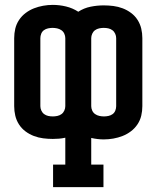

<svg xmlns="http://www.w3.org/2000/svg" viewBox="-20 -560 640 785"><path d="M197 205V113H247V3Q234 6 221 7Q208 8 196 8Q176 8 156.5 5.5Q137 3 118.5 -4Q100 -11 84 -23Q68 -35 57.5 -51.5Q47 -68 42.5 -87Q38 -106 38 -126V-404Q38 -424 42.5 -443Q47 -462 58 -478.5Q69 -495 85 -507Q101 -519 119 -526Q137 -533 156.5 -536.5Q176 -540 196 -540Q223 -540 250 -533.5Q277 -527 300 -512Q323 -527 350 -532.5Q377 -538 404 -538Q424 -538 443.5 -535.5Q463 -533 481.5 -526Q500 -519 516 -507Q532 -495 542.5 -478.5Q553 -462 557.5 -443Q562 -424 562 -404V-126Q562 -106 557.5 -87Q553 -68 542 -51.5Q531 -35 515 -23Q499 -11 481 -4Q463 3 443.5 6.5Q424 10 404 10Q392 10 379 8.5Q366 7 353 4V113H403V205ZM196 -84Q205 -84 214.5 -86Q224 -88 231.5 -93.5Q239 -99 243 -108Q247 -117 247 -126V-404Q247 -413 243 -422Q239 -431 231 -436.5Q223 -442 213.5 -444Q204 -446 195 -446Q186 -446 176.5 -444Q167 -442 159.5 -436.5Q152 -431 148.5 -422Q145 -413 145 -404V-126Q145 -117 149 -108Q153 -99 160.5 -93.5Q168 -88 177 -86Q186 -84 196 -84ZM405 -84Q414 -84 423.5 -86Q433 -88 440.5 -93.5Q448 -99 451.5 -108Q455 -117 455 -126V-404Q455 -413 451 -422Q447 -431 439.5 -436.5Q432 -442 423 -444Q414 -446 404 -446Q395 -446 385.5 -444Q376 -442 368.5 -436.5Q361 -431 357 -422Q353 -413 353 -404V-126Q353 -117 357 -108Q361 -99 369 -93.5Q377 -88 386.5 -86Q396 -84 405 -84Z"/></svg>

Font: Iosevka Slab Semibold Extended
Style: Regular
Weight: 600
Width: 7
Monospace: yes
Designer: Belleve Invis
Foundry: Belleve Invis
Version: Version 11.1.0; ttfautohint (v1.8.3)